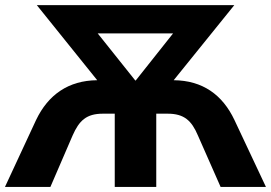

<svg xmlns="http://www.w3.org/2000/svg" viewBox="-22 -739 1072 759"><path d="M177.2 0 265.1 -203.6C291 -262.2 319.3 -289.6 384.8 -289.6H431.6V0H595.7V-289.6H640.6C706.1 -289.6 735.4 -262.2 760.3 -203.6L850.1 0H1029.3L904.8 -264.6C857.4 -364.7 778.8 -420.9 664.6 -421.9L904.3 -718.8H123.5L362.3 -421.9C248.5 -420.9 168.5 -364.7 120.6 -264.6L-2.4 0ZM364.3 -606.9H662.1L514.6 -420.9H512.7Z"/></svg>

Font: Winston ExtraBold
Style: Regular
Weight: 800
Designer: Vernon Adams, Kim Jin-seong, David Berlow, Cristiano Sobral
Foundry: The Winston Project Authors
Version: Version 3.004